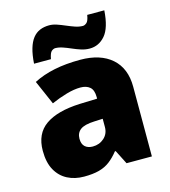

<svg xmlns="http://www.w3.org/2000/svg" viewBox="-115 -864 853 966"><g transform="rotate(-15 311.5 -381.0)"><path d="M336 -563Q441 -563 500 -511Q559 -459 559 -363V0H427L390 -73H386Q363 -44 338.5 -25.5Q314 -7 282 1.5Q250 10 204 10Q156 10 118 -9.5Q80 -29 58 -68.5Q36 -108 36 -169Q36 -258 97.5 -301Q159 -344 276 -349L368 -352V-360Q368 -397 350 -412.5Q332 -428 301 -428Q268 -428 228 -416.5Q188 -405 147 -387L92 -513Q140 -538 200.5 -550.5Q261 -563 336 -563ZM325 -245Q273 -243 251.5 -226.5Q230 -210 230 -180Q230 -152 245 -138.5Q260 -125 285 -125Q320 -125 344.5 -147Q369 -169 369 -204V-247ZM107 -604Q110 -650 119.5 -682Q129 -714 144.5 -733.5Q160 -753 181.5 -762Q203 -771 230 -771Q249 -771 269.5 -764Q290 -757 312 -747.5Q334 -738 354.5 -731Q375 -724 394 -724Q403 -724 413.5 -732.5Q424 -741 429 -772H518Q512 -682 479 -643.5Q446 -605 398 -605Q376 -605 354 -612Q332 -619 310.5 -628.5Q289 -638 268.5 -645Q248 -652 230 -652Q221 -652 211 -644Q201 -636 195 -604Z"/></g></svg>

Font: Noto Sans Armenian Black
Style: Regular
Weight: 900
Version: Version 2.007